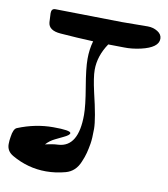

<svg xmlns="http://www.w3.org/2000/svg" viewBox="-141 -844 749 858"><g transform="rotate(10 233.0 -414.5)"><path d="M461 -771Q486 -771 506 -758.5Q526 -746 526 -726Q526 -686 448 -668Q408 -659 372 -660Q336 -661 301 -661Q261 -602 261 -539Q261 -505 276 -439Q304 -323 304 -278.5Q304 -234 300 -210.5Q296 -187 291 -167.5Q286 -148 276 -125Q257 -78 213 -66Q169 -54 125 -54Q43 -54 -30 -96Q-60 -113 -60 -145Q-60 -162 -57 -178Q-52 -216 -36 -222Q43 -254 123 -254Q203 -254 203 -241Q203 -232 176 -219.5Q149 -207 140 -202Q117 -191 100 -172Q107 -173 119 -176Q145 -181 160 -181Q249 -187 249 -332Q249 -374 235 -456Q221 -538 221 -581.5Q221 -625 232 -663Q159 -666 83 -672Q28 -676 25 -713Q23 -741 23 -754Q23 -775 41 -775L344 -770Z"/></g></svg>

Font: Ma Shan Zheng
Style: Regular
Weight: 400
Designer: ZhongQi
Foundry: ZhongQi
Version: Version 2.001